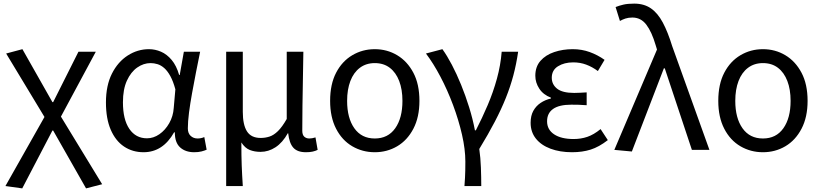

<svg xmlns="http://www.w3.org/2000/svg" viewBox="-20 -829 4538 1062"><path d="M103 213 10 200 226 -182 14 -533 104 -557 270 -264H274L414 -543H510L317 -184L545 190L456 213L274 -107H270Z M774 13Q713 13 666 -18.5Q619 -50 592.5 -111.5Q566 -173 566 -262Q566 -356 599 -421.5Q632 -487 686.5 -522Q741 -557 804 -557Q838 -557 870.5 -543Q903 -529 929.5 -497.5Q956 -466 971 -414H974L997 -543H1087Q1076 -490 1064.5 -431Q1053 -372 1042.5 -314.5Q1032 -257 1025.5 -206.5Q1019 -156 1019 -119Q1019 -92 1034.5 -77.5Q1050 -63 1073 -63Q1082 -63 1092 -65Q1102 -67 1110 -71L1123 -1Q1112 4 1095 8.5Q1078 13 1054 13Q1006 13 976.5 -13.5Q947 -40 947 -97H943Q881 13 774 13ZM793 -64Q829 -64 861.5 -86.5Q894 -109 916 -147.5Q938 -186 941 -232L950 -335Q938 -379 922.5 -407.5Q907 -436 889 -452Q871 -468 851.5 -474Q832 -480 813 -480Q774 -480 739 -455.5Q704 -431 682 -383Q660 -335 660 -263Q660 -168 695.5 -116Q731 -64 793 -64Z M1231 200V-543H1323V-210Q1323 -139 1346 -102.5Q1369 -66 1422 -66Q1447 -66 1470.5 -73.5Q1494 -81 1517.5 -104Q1541 -127 1566 -171V-543H1658Q1657 -470 1655.5 -394Q1654 -318 1653 -245Q1652 -172 1652 -106Q1652 -83 1663 -73Q1674 -63 1691 -63Q1699 -63 1707 -64.5Q1715 -66 1725 -69L1737 0Q1725 6 1709.5 9.5Q1694 13 1672 13Q1625 13 1602.5 -12Q1580 -37 1574 -92H1572Q1543 -40 1504 -14.5Q1465 11 1421 11Q1388 11 1361.5 0.5Q1335 -10 1315 -41Q1315 -1 1315.5 29.5Q1316 60 1317 87Q1318 114 1319.5 141Q1321 168 1323 200Z M2053 13Q1985 13 1928.5 -20Q1872 -53 1839 -117Q1806 -181 1806 -271Q1806 -363 1839 -426.5Q1872 -490 1928.5 -523.5Q1985 -557 2053 -557Q2121 -557 2177 -523.5Q2233 -490 2266.5 -426.5Q2300 -363 2300 -271Q2300 -181 2266.5 -117Q2233 -53 2177 -20Q2121 13 2053 13ZM2053 -63Q2126 -63 2166 -119.5Q2206 -176 2206 -271Q2206 -334 2188 -381Q2170 -428 2136 -454Q2102 -480 2053 -480Q2005 -480 1970.5 -454Q1936 -428 1918 -381Q1900 -334 1900 -271Q1900 -176 1940 -119.5Q1980 -63 2053 -63Z M2549 200Q2551 174 2552 155Q2553 136 2553.5 115Q2554 94 2554 65Q2554 -3 2535.5 -84Q2517 -165 2486 -248Q2455 -331 2416 -405Q2377 -479 2336 -533L2427 -557Q2453 -521 2479.5 -470.5Q2506 -420 2530.5 -360Q2555 -300 2575 -235.5Q2595 -171 2607 -108H2612Q2647 -176 2677.5 -247.5Q2708 -319 2728.5 -393.5Q2749 -468 2755 -543H2846Q2836 -474 2819.5 -412Q2803 -350 2778 -287.5Q2753 -225 2717 -156Q2681 -87 2631 -5Q2638 43 2640 97.5Q2642 152 2642 200Z M3144 13Q3077 13 3025 -6.5Q2973 -26 2944 -62.5Q2915 -99 2915 -150Q2915 -189 2930 -216Q2945 -243 2970.5 -260Q2996 -277 3027 -284V-289Q2985 -305 2963 -338.5Q2941 -372 2941 -410Q2941 -460 2969.5 -492.5Q2998 -525 3045.5 -541Q3093 -557 3148 -557Q3198 -557 3242 -541Q3286 -525 3324 -498L3287 -436Q3256 -459 3222.5 -471.5Q3189 -484 3151 -484Q3101 -484 3066.5 -462.5Q3032 -441 3032 -399Q3032 -362 3061.5 -338.5Q3091 -315 3156 -315Q3172 -315 3188.5 -316Q3205 -317 3225 -318V-247Q3201 -249 3180.5 -249.5Q3160 -250 3140 -250Q3073 -250 3039.5 -226.5Q3006 -203 3006 -158Q3006 -112 3045 -86Q3084 -60 3153 -60Q3193 -60 3228.5 -72Q3264 -84 3302 -115L3342 -54Q3293 -16 3247 -1.5Q3201 13 3144 13Z M3475 9 3378 0 3614 -555 3607 -578Q3585 -653 3555 -692.5Q3525 -732 3478 -732Q3456 -732 3439.5 -726.5Q3423 -721 3409 -713L3385 -790Q3405 -798 3428.5 -803.5Q3452 -809 3488 -809Q3542 -809 3580 -783Q3618 -757 3646 -704.5Q3674 -652 3698 -574L3904 0H3807L3657 -451H3652Z M4200 13Q4132 13 4075.5 -20Q4019 -53 3986 -117Q3953 -181 3953 -271Q3953 -363 3986 -426.5Q4019 -490 4075.5 -523.5Q4132 -557 4200 -557Q4268 -557 4324 -523.5Q4380 -490 4413.5 -426.5Q4447 -363 4447 -271Q4447 -181 4413.5 -117Q4380 -53 4324 -20Q4268 13 4200 13ZM4200 -63Q4273 -63 4313 -119.5Q4353 -176 4353 -271Q4353 -334 4335 -381Q4317 -428 4283 -454Q4249 -480 4200 -480Q4152 -480 4117.5 -454Q4083 -428 4065 -381Q4047 -334 4047 -271Q4047 -176 4087 -119.5Q4127 -63 4200 -63Z"/></svg>

Font: Noto Sans KR
Style: Regular
Weight: 400
Designer: Ryoko NISHIZUKA  (kana, bopomofo & ideographs); Paul D. Hunt (Latin, Greek & Cyrillic); Sandoll Communications , Soo-you
Foundry: Adobe
Version: Version 2.004-H2;hotconv 1.0.118;makeotfexe 2.5.65603